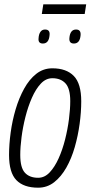

<svg xmlns="http://www.w3.org/2000/svg" viewBox="-20 -861 428 891"><path d="M157 10Q90 10 56 -25Q22 -60 22 -142Q22 -191 29.5 -246Q37 -301 52.5 -353.5Q68 -406 92 -449.5Q116 -493 148.5 -518.5Q181 -544 223 -544Q288 -544 322.5 -508.5Q357 -473 357 -391Q357 -341 349.5 -286Q342 -231 327 -178.5Q312 -126 288 -83.5Q264 -41 231.5 -15.5Q199 10 157 10ZM157 -36Q187 -36 210.5 -61Q234 -86 252 -126Q270 -166 282 -213.5Q294 -261 300 -308Q306 -355 306 -392Q306 -450 284 -474Q262 -498 223 -498Q193 -498 169.5 -473Q146 -448 128 -407Q110 -366 98 -318.5Q86 -271 80 -224.5Q74 -178 74 -142Q74 -83 95.5 -59.5Q117 -36 157 -36ZM323 -659Q300 -659 302 -684Q305 -724 333 -724Q356 -724 354 -698Q351 -659 323 -659ZM179 -659Q156 -659 159 -684Q160 -702 167.5 -713Q175 -724 189 -724Q213 -724 210 -698Q207 -659 179 -659ZM174 -796 181 -841H380L373 -796Z"/></svg>

Font: Georama SemiCondensed Light
Style: Italic
Weight: 300
Width: 4
Italic angle: -9°
Designer: Jean-Baptiste Levee
Foundry: Production Type
Version: Version 1.000